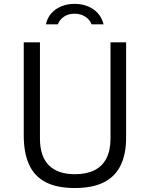

<svg xmlns="http://www.w3.org/2000/svg" viewBox="-20 -936 734 966"><path d="M614.5 -243Q614.5 -161 587.2 -104.5Q560 -48 503 -19Q446 10 356.5 10Q266 10 209.2 -19.8Q152.5 -49.5 126 -108.5Q99.5 -167.5 99.5 -254V-723H181V-239.5Q181 -149.5 225.8 -104.5Q270.5 -59.5 356.5 -59.5Q414.5 -59.5 454.5 -79.2Q494.5 -99 515.2 -139Q536 -179 536 -239.5V-723H614.5ZM501 -813.5Q493.5 -845.5 473.2 -868.5Q453 -891.5 422.8 -904Q392.5 -916.5 355 -916.5Q319.5 -916.5 289.5 -904.5Q259.5 -892.5 238.8 -869.5Q218 -846.5 211 -813.5H271Q279.5 -837 301.5 -852Q323.5 -867 355 -867Q386.5 -867 409.2 -852Q432 -837 441 -813.5Z"/></svg>

Font: Public Sans Light
Style: Regular
Weight: 300
Designer: The Public Sans Project Authors: Dan O. Williams and USWDS (Libre Franklin designed by Pablo Impallari and Rodrigo Fuenz
Version: Version 1.007